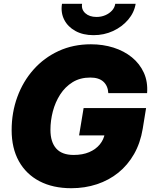

<svg xmlns="http://www.w3.org/2000/svg" viewBox="-20 -968 790 998"><path d="M350.6 10.3Q254.9 10.3 185.3 -26.1Q115.7 -62.5 78.1 -130.1Q40.5 -197.8 40.5 -291.5Q40.5 -383.3 70.1 -464.1Q99.6 -544.9 154.3 -606.4Q209 -668 284.7 -702.9Q360.4 -737.8 452.6 -737.8Q515.1 -737.8 570.1 -720.5Q625 -703.1 665.8 -669.9Q706.5 -636.7 727.8 -589.8Q749 -543 744.6 -483.9H543Q542 -502.9 535.4 -518.1Q528.8 -533.2 517.1 -543.7Q505.4 -554.2 488.5 -559.6Q471.7 -564.9 449.2 -564.9Q396.5 -564.9 357.4 -540.8Q318.4 -516.6 292.7 -476.6Q267.1 -436.5 254.6 -388.7Q242.2 -340.8 242.2 -293Q242.2 -230 272 -196.3Q301.8 -162.6 362.8 -162.6Q409.7 -162.6 443.8 -177.2Q478 -191.9 498.8 -217.3Q519.5 -242.7 524.9 -274.4L559.6 -264.2H391.1L414.6 -406.2H739.3L721.7 -297.9Q709.5 -224.6 676.8 -167.2Q644 -109.9 595 -70.3Q545.9 -30.8 483.6 -10.3Q421.4 10.3 350.6 10.3ZM466.3 -785.2Q411.6 -785.2 372.1 -806.9Q332.5 -828.6 313.7 -865.7Q294.9 -902.8 302.2 -948.2H406.7Q401.9 -918.9 423.3 -899.4Q444.8 -879.9 481.9 -879.9Q506.3 -879.9 527.3 -888.9Q548.3 -897.9 562.3 -913.3Q576.2 -928.7 579.1 -948.2H685.1Q677.7 -902.8 646.2 -865.7Q614.7 -828.6 567.9 -806.9Q521 -785.2 466.3 -785.2Z"/></svg>

Font: Inter 20pt Black
Style: Italic
Weight: 900
Italic angle: -9.3988°
Version: Version 4.001;git-66647c0bb